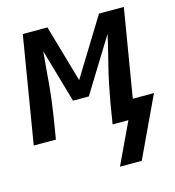

<svg xmlns="http://www.w3.org/2000/svg" viewBox="-109 -611 825 903"><g transform="rotate(-15 303.0 -159.5)"><path d="M470 201H364L459 0H382L399 -104Q406 -143 414 -182.5Q422 -222 431.5 -261Q441 -300 451 -339Q461 -378 469 -417L308 -156H231L156 -417Q152 -378 149 -339Q146 -300 142.5 -261Q139 -222 134 -182.5Q129 -143 123 -104L106 0H-2L84 -520H204L284 -242L455 -520H576L505 -92H608Z"/></g></svg>

Font: Iosevka SS04 Semibold Extended
Style: Italic
Weight: 600
Width: 7
Italic angle: -9°
Monospace: yes
Designer: Belleve Invis
Foundry: Belleve Invis
Version: Version 19.0.0; ttfautohint (v1.8.4)